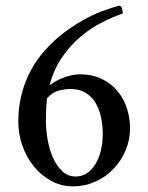

<svg xmlns="http://www.w3.org/2000/svg" viewBox="-20 -656 527 682"><path d="M147 -307Q145 -288 144 -267.5Q143 -247 143 -229Q143 -196 149 -161Q155 -126 168 -96.5Q181 -67 201 -48Q221 -29 249 -29Q270 -29 287.5 -40Q305 -51 318 -71.5Q331 -92 338 -120Q345 -148 345 -181Q345 -212 338.5 -241Q332 -270 318.5 -292Q305 -314 283 -327Q261 -340 230 -340Q212 -340 189.5 -334.5Q167 -329 147 -307ZM262 -392Q309 -392 343 -375Q377 -358 399 -330.5Q421 -303 431.5 -269Q442 -235 442 -201Q442 -159 426 -121.5Q410 -84 382.5 -55.5Q355 -27 318 -10.5Q281 6 240 6Q197 6 161 -14Q125 -34 99 -66.5Q73 -99 59 -140Q45 -181 45 -223Q45 -301 72 -368Q99 -435 146 -484Q173 -514 206 -539Q239 -564 273.5 -583.5Q308 -603 342 -616Q376 -629 405 -636Q412 -634 414 -623.5Q416 -613 416 -608Q381 -596 341.5 -576Q302 -556 266 -525.5Q230 -495 200.5 -452.5Q171 -410 156 -353Q180 -371 209.5 -381.5Q239 -392 262 -392Z"/></svg>

Font: Vermiglione Medium
Style: Regular
Weight: 500
Version: Version 1.000